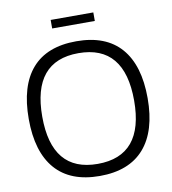

<svg xmlns="http://www.w3.org/2000/svg" viewBox="-95 -968 953 1064"><g transform="rotate(-10 381.0 -435.5)"><path d="M123 -365Q123 -54 381 -54Q640 -54 640 -365Q640 -677 381 -677Q123 -677 123 -365ZM47 -365Q47 -551 131 -647.5Q215 -744 381 -744Q547 -744 631.5 -647Q716 -550 716 -365Q716 -180 631 -83Q546 14 381 14Q216 14 131.5 -83Q47 -180 47 -365ZM262 -837V-885H502V-837Z"/></g></svg>

Font: Nacelle Light
Style: Regular
Weight: 300
Designer: Sora Sagano
Foundry: Sora Sagano
Version: Version 1.000;FEAKit 1.0